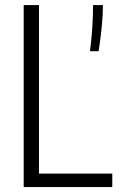

<svg xmlns="http://www.w3.org/2000/svg" viewBox="-20 -758 523 778"><path d="M76 0V-737.5H138V-54.5H435V0ZM397 -737.5Q397 -702 393.5 -663.2Q390 -624.5 385.8 -593.5Q381.5 -562.5 379.5 -550.5H344.5Q346.5 -563 349.5 -592.8Q352.5 -622.5 354.8 -661Q357 -699.5 357 -737.5Z"/></svg>

Font: Epilogue Light
Style: Regular
Weight: 300
Designer: Tyler Finck
Foundry: Etcetera Type Co
Version: Version 2.111; ttfautohint (v1.8.3)